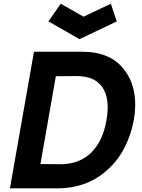

<svg xmlns="http://www.w3.org/2000/svg" viewBox="-20 -1034 780 1054"><path d="M246 -916.5 313.5 -1013.5 438.5 -942.5 588.5 -1013.5 621 -916.5 416.5 -819ZM714.5 -375Q701 -298 664 -224.5Q645.5 -188 622 -157.8Q598.5 -127.5 570 -102Q514 -50.5 444.2 -25.2Q374.5 0 298 0H34.5L166.5 -750H431.5Q510 -750 568.5 -724.5Q627 -699 663.5 -649Q704 -596.5 716.5 -525.5Q729 -454.5 714.5 -375ZM564.5 -375Q585.5 -491 541.5 -556Q529.5 -571.5 516 -582.8Q502.5 -594 486.2 -601Q470 -608 450.8 -611.8Q431.5 -615.5 407.5 -616.5L286.5 -615.5L202 -133.5L321 -132.5Q414 -135.5 475 -190.5Q512.5 -227 533.8 -272.2Q555 -317.5 564.5 -375Z"/></svg>

Font: Russisch Sans ExtraBold
Style: Italic
Weight: 800
Width: 4
Italic angle: -10°
Designer: Michael Sharanda (font) & Cristiano Sobral (main changes)
Foundry: Michael Sharanda
Version: Version 2.00;September 8, 2020;FontCreator 13.0.0.2681 64-bi